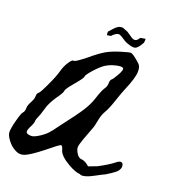

<svg xmlns="http://www.w3.org/2000/svg" viewBox="-239 -1248 1230 1386"><g transform="rotate(20 376.0 -555.5)"><path d="M749 -181Q770 -199 785.5 -195.5Q801 -192 801 -165Q801 -157 797 -148.5Q793 -140 788.5 -133.5Q784 -127 774.5 -119.5Q765 -112 759.5 -108Q754 -104 743.5 -96.5Q733 -89 730 -88Q708 -72 683 -62Q680 -61 667.5 -54Q655 -47 642.5 -40.5Q630 -34 612.5 -25.5Q595 -17 581.5 -13Q568 -9 554 -7.5Q540 -6 534 -12Q499 -13 441 -46Q363 -91 353 -133Q345 -162 334 -162Q324 -162 228 -83Q148 -21 111 -6.5Q74 8 41 -11Q7 -27 -21 -63Q-49 -99 -49 -125Q-49 -155 -32.5 -217Q-16 -279 -6 -289Q7 -301 7 -332Q7 -349 23.5 -379.5Q40 -410 40 -428Q40 -454 51.5 -461Q63 -468 97 -542Q132 -615 145 -664Q156 -704 178.5 -737.5Q201 -771 210.5 -765.5Q220 -760 300 -824Q363 -877 404 -900.5Q445 -924 511 -944Q568 -962 581.5 -960.5Q595 -959 632 -928Q658 -908 666 -893.5Q674 -879 674 -850Q674 -803 629 -698Q618 -674 594 -603Q571 -532 549 -495Q530 -463 522 -415Q515 -372 504 -348Q501 -341 470 -257Q453 -208 452 -192Q451 -176 464 -152Q483 -117 507 -117Q536 -114 563 -90Q564 -89 569 -85Q579 -89 601.5 -97Q624 -105 633 -109Q706 -147 749 -181ZM450 -560Q472 -629 488 -653Q504 -675 504 -701Q504 -725 515 -733Q523 -738 549 -783.5Q575 -829 563.5 -838.5Q552 -848 509.5 -838Q467 -828 435 -808Q405 -789 364 -743.5Q323 -698 323 -683Q323 -672 272.5 -612.5Q222 -553 222 -538.5Q222 -524 183 -470Q143 -410 132 -364Q116 -309 108 -295Q98 -274 98 -260Q98 -244 79 -208Q63 -176 69.5 -163.5Q76 -151 110 -151Q130 -151 172.5 -179Q215 -207 235 -236Q238 -237 244 -246Q253 -258 260 -268Q270 -281 278 -292Q369 -410 401.5 -461Q434 -512 450 -560ZM373 -1021Q373 -1024 372 -1032Q371 -1040 371 -1043Q371 -1046 373 -1050Q380 -1056 396 -1075Q412 -1094 427.5 -1103.5Q443 -1113 465 -1111Q502 -1096 505 -1095Q514 -1090 546 -1067Q576 -1046 597 -1072Q599 -1074 601 -1077.5Q603 -1081 605 -1083Q607 -1085 609 -1086Q613 -1087 645 -1092Q645 -1086 645 -1080.5Q645 -1075 644.5 -1069Q644 -1063 642 -1059Q616 -1013 596.5 -1006Q577 -999 527 -1018Q514 -1023 489 -1040Q463 -1058 449.5 -1057.5Q436 -1057 413 -1037Q412 -1036 410 -1034Q408 -1032 407 -1030.5Q406 -1029 404 -1027.5Q402 -1026 400 -1025.5Q398 -1025 373 -1021Z"/></g></svg>

Font: Beth Ellen
Style: Regular
Weight: 400
Designer: Alyson Diaz
Version: Version 2.000